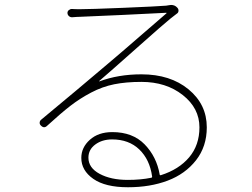

<svg xmlns="http://www.w3.org/2000/svg" viewBox="-20 -747 1040 792"><path d="M506.8 -4.9Q560.5 -4.9 603.5 -13.7Q608.4 -14.6 607.4 -19.5Q597.7 -88.9 554.7 -130.4Q511.7 -171.9 442.4 -171.9Q401.4 -171.9 373 -150.9Q344.7 -129.9 344.7 -96.7Q344.7 -54.7 391.1 -29.8Q437.5 -4.9 506.8 -4.9ZM677.7 -725.6Q681.6 -726.6 685.5 -726.6Q701.2 -726.6 710.9 -715.8Q716.8 -710 716.3 -702.1Q715.8 -694.3 709 -690.4Q689.5 -674.8 682.6 -669.9Q659.2 -651.4 543.9 -548.8Q428.7 -446.3 389.6 -413.1Q388.7 -412.1 389.2 -411.6Q389.6 -411.1 389.6 -411.1Q467.8 -440.4 563.5 -440.4Q682.6 -440.4 757.8 -378.4Q833 -316.4 833 -221.7Q833 -142.6 788.6 -85.9Q744.1 -29.3 671.9 -2Q599.6 25.4 507.8 25.4Q414.1 25.4 364.7 -9.3Q315.4 -43.9 315.4 -95.7Q315.4 -138.7 350.6 -170.4Q385.7 -202.1 443.4 -202.1Q527.3 -202.1 576.7 -151.4Q626 -100.6 638.7 -27.3Q638.7 -23.4 643.6 -24.4Q717.8 -47.9 760.3 -98.1Q802.7 -148.4 802.7 -221.7Q802.7 -300.8 733.9 -355Q665 -409.2 563.5 -409.2Q500 -409.2 451.2 -399.4Q402.3 -389.6 356 -365.2Q309.6 -340.8 270.5 -310.5Q231.4 -280.3 174.8 -228.5Q162.1 -215.8 149.4 -228.5Q143.6 -233.4 143.6 -240.2Q143.6 -248 149.4 -252.9Q194.3 -290 293.5 -373Q392.6 -456.1 420.9 -480.5Q425.8 -483.4 667 -692.4Q667 -692.4 667 -693.4Q667 -694.3 666 -694.3Q480.5 -684.6 310.5 -677.7Q308.6 -677.7 296.4 -677.2Q284.2 -676.8 277.3 -675.8Q269.5 -675.8 264.2 -680.7Q258.8 -685.5 258.3 -692.9Q257.8 -700.2 263.7 -705.1Q269.5 -710 276.4 -710Q289.1 -709 308.6 -709Q349.6 -709 490.2 -714.8Q630.9 -720.7 665 -723.6Q672.9 -724.6 677.7 -725.6Z"/></svg>

Font: Gen Jyuu Gothic ExtraLight
Style: Regular
Weight: 100
Designer: [Source Han Sans]
Ryoko NISHIZUKA  (kana & ideographs); Paul D. Hunt (Latin, Greek & Cyrillic); Wenlong ZHANG  (bopomofo
Version: Version 1.002.20150607